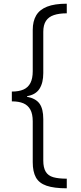

<svg xmlns="http://www.w3.org/2000/svg" viewBox="-20 -852 438 1038"><path d="M44 -357Q82 -357 107 -368Q132 -379 144.5 -403.5Q157 -428 157 -467V-690Q157 -737 175.5 -768.5Q194 -800 234.5 -816Q275 -832 341 -832V-780Q300 -780 271.5 -770.5Q243 -761 228.5 -739Q214 -717 214 -680V-457Q214 -404 193.5 -372Q173 -340 126 -332V-329Q173 -320 193.5 -292Q214 -264 214 -208V16Q214 54 227 76Q240 98 268 106Q296 114 341 114V166Q272 166 231.5 152Q191 138 174 107Q157 76 157 25V-196Q157 -236 144 -259.5Q131 -283 106.5 -293.5Q82 -304 44 -304V-357Z"/></svg>

Font: Noto Sans Oriya Light
Style: Regular
Weight: 300
Version: Version 2.003